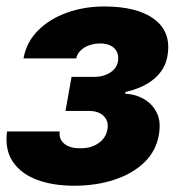

<svg xmlns="http://www.w3.org/2000/svg" viewBox="-25 -573 553 603"><path d="M-2.9 -160.2H162.6Q159.2 -135.7 177.2 -121.3Q195.3 -106.9 227.5 -107.4Q260.3 -106.9 283.9 -123Q307.6 -139.2 312.5 -167Q316.9 -192.4 300.8 -208.5Q284.7 -224.6 253.9 -224.6H180.7L199.7 -331.5H272Q301.8 -332 322.3 -345.9Q342.8 -359.9 345.7 -381.8Q349.1 -406.2 334 -421.4Q318.8 -436.5 289.6 -436.5Q260.7 -436.5 239.7 -423.3Q218.8 -410.2 214.4 -389.6H48.8Q58.1 -440.9 94.5 -477.3Q130.9 -513.7 185.3 -533.2Q239.7 -552.7 302.2 -552.7Q406.7 -552.7 460.2 -512.2Q513.7 -471.7 501 -397.9Q494.1 -355.5 460 -326.2Q425.8 -296.9 369.1 -284.2L368.2 -278.8Q401.9 -276.9 428.2 -261.2Q454.6 -245.6 467.8 -218Q481 -190.4 474.1 -150.9Q465.8 -99.6 429 -63.7Q392.1 -27.8 335 -8.8Q277.8 10.3 208 10.3Q140.1 10.3 90.1 -8.8Q40 -27.8 14.9 -65.7Q-10.3 -103.5 -2.9 -160.2Z"/></svg>

Font: Inter Tight ExtraBold
Style: Italic
Weight: 800
Italic angle: -9.39999°
Designer: Rasmus Andersson
Foundry: rsms
Version: Version 3.004